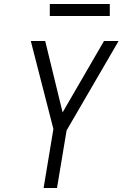

<svg xmlns="http://www.w3.org/2000/svg" viewBox="-20 -940 616 960"><path d="M198 0H265L313 -288L573 -735H500L293 -378L206 -735H134L247 -295ZM229 -860H529V-920H229Z"/></svg>

Font: Iosevka Sparkle Light Oblique
Style: Regular
Weight: 300
Italic angle: -9°
Designer: Belleve Invis
Foundry: Belleve Invis
Version: Version 4.5.0; ttfautohint (v1.8.3)